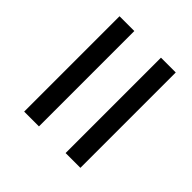

<svg xmlns="http://www.w3.org/2000/svg" viewBox="-40 -678 652 652"><g transform="rotate(-45 286.0 -352.0)"><path d="M76 -416V-487H534V-416ZM76 -217V-288H534V-217Z"/></g></svg>

Font: Noto Sans IKEA
Style: Italic
Weight: 400
Italic angle: -12°
Designer: Monotype Design Team
Foundry: Monotype Imaging Inc.
Version: Version 2.001